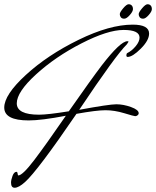

<svg xmlns="http://www.w3.org/2000/svg" viewBox="-20 -856 735 904"><path d="M577 -647Q525 -596 353 -339Q494 -365 527.5 -365Q561 -365 597 -352Q633 -339 633 -323Q633 -317 627.5 -313Q622 -309 616.5 -309Q611 -309 565 -323Q519 -337 476.5 -337Q434 -337 340 -320Q157 -52 98 1Q68 28 49 28Q32 28 32 4Q32 -9 39 -28Q46 -47 58 -47Q62 -47 63 -38.5Q64 -30 66 -30Q86 -30 140.5 -101.5Q195 -173 290 -311Q175 -289 115 -289Q0 -289 0 -349.5Q0 -410 102 -503.5Q204 -597 350 -668.5Q496 -740 605 -740Q682 -740 682 -698Q682 -666 643 -627Q604 -588 581 -588Q575 -588 575 -595.5Q575 -603 579 -606Q600 -616 618.5 -638Q637 -660 637 -679Q637 -715 562 -715Q487 -715 364 -652Q241 -589 150 -506Q59 -423 59 -369.5Q59 -316 164 -316Q204 -316 304 -332Q411 -485 459 -548Q547 -662 580 -662Q585 -662 585 -659ZM585.5 -836Q595 -836 600.5 -830Q606 -824 606 -813Q606 -802 591 -785Q576 -768 565 -768Q554 -768 549 -774.5Q544 -781 544 -789.5Q544 -798 560 -817Q576 -836 585.5 -836ZM674.5 -836Q684 -836 689.5 -830Q695 -824 695 -813Q695 -802 680 -785Q665 -768 654 -768Q643 -768 638 -774.5Q633 -781 633 -789.5Q633 -798 649 -817Q665 -836 674.5 -836Z"/></svg>

Font: Mrs Saint Delafield
Style: Regular
Weight: 400
Designer: Alejandro Paul
Foundry: Alejandro Paul
Version: Version 1.001